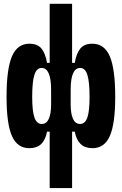

<svg xmlns="http://www.w3.org/2000/svg" viewBox="-20 -752 626 987"><path d="M455.6 9.8Q417 9.8 394.5 -11.7Q372.1 -33.2 364.3 -75.2H315.4L343.3 -222.7V-214.8Q343.3 -168 355.1 -141.4Q367 -114.7 391.5 -114.7Q417.5 -114.7 429 -147.6Q440.4 -180.5 440.4 -253.9Q440.4 -332.3 429 -367.6Q417.5 -402.8 392.6 -402.8Q343.3 -402.8 343.3 -291L320.3 -428.7H364.3Q372.6 -478 393.1 -502.7Q413.6 -527.3 454.6 -527.3Q516.5 -527.3 544.4 -462.6Q572.3 -397.9 572.3 -253.9Q572.3 -115.2 544.4 -52.7Q516.6 9.8 455.6 9.8ZM130.4 9.8Q69.3 9.8 41.5 -52.7Q13.7 -115.2 13.7 -253.9Q13.7 -397.9 41.6 -462.6Q69.4 -527.3 131.3 -527.3Q172.4 -527.3 192.9 -502.7Q213.4 -478 221.7 -428.7H265.6L242.7 -291Q242.7 -402.8 193.7 -402.8Q168.5 -402.8 157 -367.6Q145.5 -332.3 145.5 -253.9Q145.5 -180.5 157.2 -147.6Q168.8 -114.7 194.8 -114.7Q219.2 -114.7 231 -141.4Q242.7 -168 242.7 -214.8V-222.7L270.5 -75.2H221.7Q213.9 -33.2 191.7 -11.7Q169.4 9.8 130.4 9.8ZM235.4 214.8V-96.2L242.7 -124V-394L235.4 -410.2V-732.4H350.6V-410.2L343.3 -394V-124L350.6 -96.2V214.8Z"/></svg>

Font: Cascadia Mono
Style: Regular
Weight: 400
Monospace: yes
Designer: Aaron Bell
Foundry: Saja Typeworks
Version: Version 2404.023